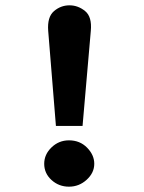

<svg xmlns="http://www.w3.org/2000/svg" viewBox="-20 -691 540 721"><path d="M190 -218 161 -575Q157 -627 182.5 -649Q208 -671 241 -671Q273 -671 299.5 -649.5Q326 -628 321 -575L290 -218ZM239 10Q201 10 173.5 -15Q146 -40 146 -76Q146 -111 173.5 -137.5Q201 -164 239 -164Q280 -164 307 -136.5Q334 -109 334 -76Q334 -42 305.5 -16Q277 10 239 10Z"/></svg>

Font: Inconsolata Black
Style: Regular
Weight: 900
Monospace: yes
Designer: Raph Levien, Cyreal, Brenton Simpson
Foundry: Raph Levien, Cyreal, Google
Version: Version 3.001; ttfautohint (v1.8.2.53-6de2)